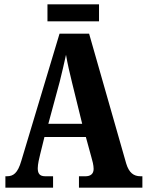

<svg xmlns="http://www.w3.org/2000/svg" viewBox="-20 -870 680 890"><path d="M200 -771H439V-850H200ZM5 0H226V-53H189C163 -53 155 -67 155 -90C155 -109 162 -138 166 -154L186 -235H378L404 -140C408 -127 414 -104 414 -87C414 -62 397 -53 377 -53H346V0H640V-53H631C600 -53 578 -69 565 -112L393 -714H256L79 -125C62 -66 41 -53 12 -53H5ZM204 -296 257 -492C267 -532 277 -575 286 -616C293 -574 303 -532 314 -487L361 -296Z"/></svg>

Font: Noto Serif Lao ExtraCondensed ExtraBold
Style: Regular
Weight: 800
Width: 2
Designer: Monotype Design Team
Foundry: Monotype Imaging Inc.
Version: Version 2.003